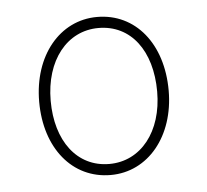

<svg xmlns="http://www.w3.org/2000/svg" viewBox="-37 -551 485 449"><g transform="rotate(-5 205.5 -326.5)"><path d="M206 -141C294 -141 358 -219 358 -326C358 -436 296 -512 206 -512C118 -512 54 -434 54 -326C54 -217 116 -141 206 -141ZM205 -167C129 -167 81 -232 81 -326C81 -421 133 -486 207 -486C283 -486 331 -422 331 -326C331 -232 279 -167 205 -167Z"/></g></svg>

Font: Noto Sans Devanagari ExtraCondensed Thin
Style: Regular
Weight: 100
Width: 2
Designer: Jelle Bosma - Monotype Design Team
Foundry: Monotype Imaging Inc.
Version: Version 2.004